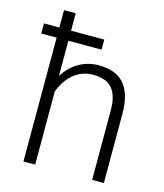

<svg xmlns="http://www.w3.org/2000/svg" viewBox="-112 -835 787 919"><g transform="rotate(15 281.5 -375.0)"><path d="M313.5 -613.8H148.9V-439Q162.6 -461.4 180.7 -479.7Q198.7 -498 220.5 -511Q242.2 -523.9 267.3 -531Q292.5 -538.1 320.8 -538.1Q360.4 -538.1 391.6 -527.3Q422.9 -516.6 444.6 -493.2Q466.3 -469.7 477.8 -432.9Q489.3 -396 489.3 -343.8V0H431.2V-344.2Q431.2 -385.3 422.4 -412.6Q413.6 -439.9 397.5 -456.5Q381.3 -473.1 358.2 -480.2Q335 -487.3 306.6 -487.3Q275.4 -487.3 250 -476.8Q224.6 -466.3 205.1 -448.7Q185.5 -431.2 171.4 -408.4Q157.2 -385.7 148.9 -361.8V0H90.8V-613.8H14.6V-663.6H90.8V-750H148.9V-663.6H313.5Z"/></g></svg>

Font: Melbourne
Style: Light
Weight: 300
Designer: Google
Version: Version 2.000980; 2014